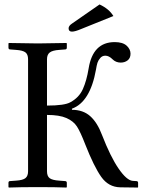

<svg xmlns="http://www.w3.org/2000/svg" viewBox="-20 -840 646 862"><path d="M427 -820Q470 -800 489 -768L345 -710Q317 -698 303 -698Q288 -698 288 -713Q288 -724 303 -734ZM18 0V-19Q18 -27 25 -27L52 -29Q83 -31 94.5 -40.5Q106 -50 106 -71V-574Q106 -596 94 -605Q82 -614 52 -616L26 -618Q18 -618 18 -626V-645L20 -647Q120 -645 150 -645Q180 -645 278 -647L280 -645V-626Q280 -618 272 -618L246 -616Q216 -614 203.5 -604.5Q191 -595 191 -574V-366Q270 -366 296 -381Q335 -402 352 -440Q369 -478 378 -533Q397 -651 495 -651Q531 -651 548.5 -635Q566 -619 566 -599Q566 -579 553 -569Q540 -559 522 -559Q500 -559 485 -574Q469 -590 453 -590Q439 -590 430 -579.5Q421 -569 417.5 -558Q414 -547 411 -528Q385 -382 303 -352V-347Q353 -347 385 -318.5Q417 -290 438 -234Q476 -136 512.5 -83Q549 -30 576 -28L592 -27Q600 -27 600 -19V0L599 2L520 1Q467 0 434.5 -46Q402 -92 363 -191Q341 -248 325.5 -272Q310 -296 278.5 -310Q247 -324 191 -324V-71Q191 -49 203 -40Q215 -31 246 -29L272 -27Q280 -27 280 -19V0L278 2Q230 0 151 0Q69 0 20 2Z"/></svg>

Font: Linux Libertine Initials O
Style: Initials
Weight: 400
Designer: Philipp H. Poll
Foundry: Philipp H. Poll
Version: Version 5.0.6